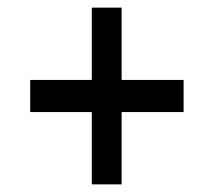

<svg xmlns="http://www.w3.org/2000/svg" viewBox="-20 -581 558 502"><path d="M220 -99H298V-288H460V-372H298V-561H220V-372H59V-288H220Z"/></svg>

Font: Falling Sky
Style: Condensed
Weight: 400
Designer: Paul D. Hunt
Foundry: Adobe Systems Incorporated
Version: Version 1.02